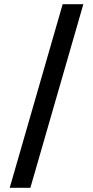

<svg xmlns="http://www.w3.org/2000/svg" viewBox="-20 -789 442 910"><path d="M26 101 277 -769H375L124 101Z"/></svg>

Font: DM Sans 20pt Medium
Style: Regular
Weight: 500
Version: Version 4.004;gftools[0.9.30]